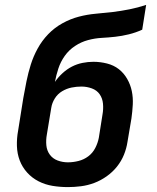

<svg xmlns="http://www.w3.org/2000/svg" viewBox="-20 -755 640 783"><path d="M257 8Q225 8 194.5 3Q164 -2 137.5 -15.5Q111 -29 91 -51Q71 -73 60.5 -100.5Q50 -128 49 -159.5Q48 -191 54 -223L75 -355Q81 -389 88 -423.5Q95 -458 105.5 -491.5Q116 -525 133.5 -557Q151 -589 176.5 -615.5Q202 -642 234.5 -660Q267 -678 301.5 -687Q336 -696 370.5 -699Q405 -702 439 -706Q473 -710 508 -717Q543 -724 576 -735L560 -634Q534 -622 505.5 -615Q477 -608 449.5 -605Q422 -602 394.5 -600.5Q367 -599 339 -591.5Q311 -584 286 -567.5Q261 -551 244 -527Q227 -503 218 -475.5Q209 -448 204 -421Q217 -440 235 -456.5Q253 -473 273.5 -483.5Q294 -494 316.5 -498.5Q339 -503 361 -503Q389 -503 416.5 -496Q444 -489 464.5 -473Q485 -457 498.5 -433.5Q512 -410 517.5 -383.5Q523 -357 521.5 -328.5Q520 -300 516 -272L500 -177Q496 -150 485.5 -124Q475 -98 457 -75.5Q439 -53 415 -36Q391 -19 364.5 -9Q338 1 310.5 4.5Q283 8 257 8ZM257 -93Q278 -93 300 -98.5Q322 -104 340 -117.5Q358 -131 368.5 -151.5Q379 -172 383 -193L398 -288Q402 -310 400 -332Q398 -354 386.5 -370.5Q375 -387 354.5 -394.5Q334 -402 312 -402Q292 -402 272 -398Q252 -394 233.5 -383Q215 -372 203.5 -353.5Q192 -335 189 -315L171 -206Q167 -184 169 -162.5Q171 -141 183 -124.5Q195 -108 215 -100.5Q235 -93 257 -93Z"/></svg>

Font: Iosevka Aile Oblique
Style: Bold
Weight: 700
Italic angle: -9°
Designer: Belleve Invis
Foundry: Belleve Invis
Version: Version 31.1.0; ttfautohint (v1.8.4)